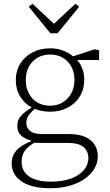

<svg xmlns="http://www.w3.org/2000/svg" viewBox="-20 -757 583 1021"><path d="M247 244Q180 244 134.5 227.5Q89 211 65.5 181Q42 151 42 113Q42 81 56.5 57.5Q71 34 99 17Q127 0 166 -14L176 -5Q148 9 130 25Q112 41 103.5 60Q95 79 95 105Q95 136 112 159.5Q129 183 163.5 196Q198 209 251 209Q314 209 358.5 192Q403 175 426.5 146.5Q450 118 450 84Q450 48 425 25.5Q400 3 339 3H204Q190 3 175 2.5Q160 2 145 1V-10Q112 -18 92 -36.5Q72 -55 72 -88Q72 -120 92.5 -142Q113 -164 147 -184V-199L183 -193Q150 -167 135 -147.5Q120 -128 120 -103Q120 -78 139.5 -61Q159 -44 206 -44H348Q398 -44 431.5 -29.5Q465 -15 482.5 11.5Q500 38 500 75Q500 109 482 139.5Q464 170 431 193.5Q398 217 351 230.5Q304 244 247 244ZM246 -163Q193 -163 152 -184Q111 -205 87.5 -243Q64 -281 64 -331Q64 -380 87.5 -418Q111 -456 152 -478Q193 -500 246 -500Q275 -500 299 -493.5Q323 -487 342 -476Q361 -465 375 -451L378 -450Q402 -429 415 -399Q428 -369 428 -333Q428 -283 404.5 -244.5Q381 -206 340 -184.5Q299 -163 246 -163ZM246 -195Q285 -195 314 -213Q343 -231 359.5 -261.5Q376 -292 376 -332Q376 -372 359.5 -402.5Q343 -433 314 -450Q285 -467 246 -467Q208 -467 178.5 -449.5Q149 -432 133 -401.5Q117 -371 117 -331Q117 -292 133 -261Q149 -230 178 -212.5Q207 -195 246 -195ZM350 -438V-458H371L483 -495L507 -490V-438ZM153 -737 289 -610H245L381 -737L401 -721L286 -580H248L133 -721Z"/></svg>

Font: Source Serif 4 Light
Style: Regular
Weight: 300
Designer: Frank Grießhammer
Foundry: Adobe Systems Incorporated
Version: Version 4.004;hotconv 1.0.116;makeotfexe 2.5.65601